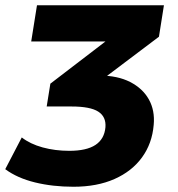

<svg xmlns="http://www.w3.org/2000/svg" viewBox="-63 -520 677 732"><path d="M217 192Q138 192 70.5 175.5Q3 159 -43 125L20 4Q52 29 99.5 42Q147 55 201 55Q267 55 301 32.5Q335 10 339 -35Q342 -75 311.5 -94.5Q281 -114 210 -114H115L129 -201L394 -404L380 -362H56L78 -500H562L543 -380L307 -202L259 -232H316Q385 -232 433 -207.5Q481 -183 504.5 -141Q528 -99 523 -44Q517 27 478.5 80Q440 133 373.5 162.5Q307 192 217 192Z"/></svg>

Font: Nunito Sans 9pt Black
Style: Italic
Weight: 900
Italic angle: -9°
Version: Version 3.101;gftools[0.9.27]